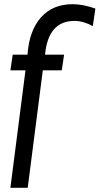

<svg xmlns="http://www.w3.org/2000/svg" viewBox="-20 -711 477 920"><path d="M287.1 -449.2 275.9 -374H185.1L112.8 189H29.8L102.1 -374H29.8L41 -449.2H111.8Q120.1 -564.9 176.5 -627.9Q232.9 -690.9 328.1 -690.9Q377.9 -690.9 437 -669.9L424.8 -585.9Q378.9 -610.8 336.9 -610.8Q210.9 -610.8 195.8 -449.2Z"/></svg>

Font: Myanmar Pyu Pro
Style: Regular
Weight: 400
Designer: Khon Soe Zaw Thu
Foundry: PaOh Unicode
Version: Version 2.00 April 29, 2017